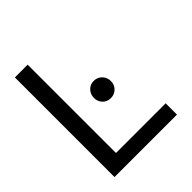

<svg xmlns="http://www.w3.org/2000/svg" viewBox="-197 -854 985 985"><g transform="rotate(-45 295.0 -361.5)"><path d="M161.1 -722.7H68.4V0H521.5V-82H161.1ZM280.8 -361.3Q280.8 -335 298.1 -317.1Q315.4 -299.3 341.8 -299.3Q368.2 -299.3 386 -317.1Q403.8 -335 403.8 -361.3Q403.8 -387.7 386 -406Q368.2 -424.3 341.8 -424.3Q315.4 -424.3 298.1 -406Q280.8 -387.7 280.8 -361.3Z"/></g></svg>

Font: Giphurs SC
Style: Regular
Weight: 400
Version: Version 0.920